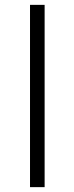

<svg xmlns="http://www.w3.org/2000/svg" viewBox="-20 -770 306 790"><path d="M103.5 0V-750H163.6V0Z"/></svg>

Font: Now Alt Light
Style: Regular
Weight: 300
Designer: Alfredo Marco Pradil
Foundry: Alfredo Marco Pradil
Version: Version 1.002;PS 001.002;hotconv 1.0.88;makeotf.lib2.5.64775